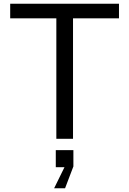

<svg xmlns="http://www.w3.org/2000/svg" viewBox="-20 -749 697 1036"><path d="M284 0V-650H35V-729H622V-650H374V0ZM272 267 328 153H281V61H376V149L331 267Z"/></svg>

Font: Hubot Sans
Style: Regular
Weight: 400
Designer: Deni Anggara
Foundry: GitHub, Inc., Subsidiary of Microsoft Corporation
Version: Version 2.000